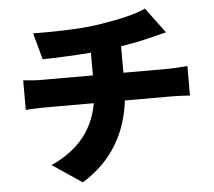

<svg xmlns="http://www.w3.org/2000/svg" viewBox="-58 -873 1116 1003"><g transform="rotate(-5 500.0 -371.0)"><path d="M72 -491V-336C99 -338 138 -340 168 -340H429C406 -207 329 -104 181 -37L336 67C501 -34 573 -181 592 -340H839C868 -340 903 -338 933 -336V-491C910 -489 857 -485 836 -485H597V-624C650 -632 701 -642 748 -654C766 -658 796 -666 837 -676L738 -809C687 -784 595 -763 489 -747C378 -730 222 -730 145 -731L183 -592C246 -593 344 -597 437 -604V-485H167C135 -485 102 -488 72 -491Z"/></g></svg>

Font: Noto Sans CJK HK Black
Style: Regular
Weight: 900
Designer: Ryoko NISHIZUKA 西塚涼子 (kana, bopomofo & ideographs); Paul D. Hunt (Latin, Greek & Cyrillic); Sandoll Communications 산돌커뮤니
Foundry: Adobe
Version: Version 2.004;hotconv 1.0.118;makeotfexe 2.5.65603